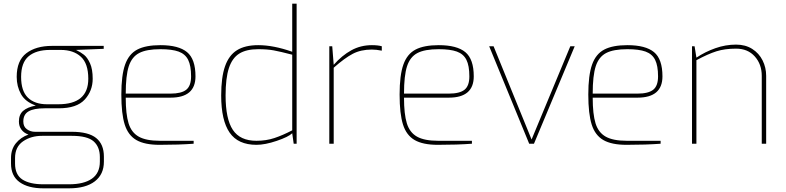

<svg xmlns="http://www.w3.org/2000/svg" viewBox="-20 -783 4281 1046"><path d="M546 70V98Q546 167 496.5 205Q447 243 356 243H216Q134 243 87 209.5Q40 176 40 108V78Q40 30 66.5 -2.5Q93 -35 135 -50Q111 -58 97 -76.5Q83 -95 83 -121Q83 -159 106 -179Q129 -199 175 -208Q118 -228 94.5 -270Q71 -312 71 -364Q71 -453 123.5 -493Q176 -533 263 -533H545V-517L394 -511Q419 -499 437.5 -484.5Q456 -470 470.5 -438Q485 -406 485 -354Q485 -288 441.5 -240.5Q398 -193 300 -193H223Q165 -193 136 -176.5Q107 -160 107 -121Q107 -93 126.5 -79Q146 -65 171 -65H371Q462 -65 504 -31Q546 3 546 70ZM236 -215H298Q461 -215 461 -354Q461 -437 420.5 -474Q380 -511 311 -511H253Q177 -511 136 -476.5Q95 -442 95 -364Q95 -287 132 -251Q169 -215 236 -215ZM524 73Q524 17 490 -13Q456 -43 371 -43H209Q149 -43 105.5 -13Q62 17 62 78V108Q62 169 102 195Q142 221 216 221H356Q437 221 480.5 190.5Q524 160 524 98Z M641 -268Q641 -373 661.5 -431Q682 -489 728 -513Q774 -537 854 -537Q953 -537 999 -499Q1045 -461 1045 -367Q1045 -251 909 -251H665Q665 -161 680.5 -111Q696 -61 736 -38.5Q776 -16 851 -16H1035V0Q955 6 849 6Q768 6 723 -20Q678 -46 659.5 -104.5Q641 -163 641 -268ZM909 -273Q968 -273 994.5 -294Q1021 -315 1021 -367Q1021 -425 1005 -457Q989 -489 953 -502Q917 -515 854 -515Q778 -515 738 -494Q698 -473 681.5 -422Q665 -371 665 -273Z M1185 -263Q1185 -362 1206 -422Q1227 -482 1271 -509.5Q1315 -537 1387 -537Q1470 -537 1572 -501V-763H1596V0H1580L1572 -57Q1551 -37 1487.5 -15.5Q1424 6 1377 6Q1277 6 1231 -60.5Q1185 -127 1185 -263ZM1572 -73V-485Q1507 -502 1471.5 -508.5Q1436 -515 1387 -515Q1322 -515 1283.5 -491Q1245 -467 1227 -412Q1209 -357 1209 -263Q1209 -135 1248.5 -75.5Q1288 -16 1377 -16Q1430 -16 1475 -31Q1520 -46 1572 -73Z M1774 -531H1790L1798 -430Q1843 -481 1894 -509Q1945 -537 2006 -537Q2039 -537 2060 -531V-507Q2030 -513 2006 -513Q1946 -513 1902 -490Q1858 -467 1798 -414V0H1774Z M2157 -268Q2157 -373 2177.5 -431Q2198 -489 2244 -513Q2290 -537 2370 -537Q2469 -537 2515 -499Q2561 -461 2561 -367Q2561 -251 2425 -251H2181Q2181 -161 2196.5 -111Q2212 -61 2252 -38.5Q2292 -16 2367 -16H2551V0Q2471 6 2365 6Q2284 6 2239 -20Q2194 -46 2175.5 -104.5Q2157 -163 2157 -268ZM2425 -273Q2484 -273 2510.5 -294Q2537 -315 2537 -367Q2537 -425 2521 -457Q2505 -489 2469 -502Q2433 -515 2370 -515Q2294 -515 2254 -494Q2214 -473 2197.5 -422Q2181 -371 2181 -273Z M2645 -531H2669L2876 -23L3087 -531H3111L2889 0H2863Z M3185 -268Q3185 -373 3205.5 -431Q3226 -489 3272 -513Q3318 -537 3398 -537Q3497 -537 3543 -499Q3589 -461 3589 -367Q3589 -251 3453 -251H3209Q3209 -161 3224.5 -111Q3240 -61 3280 -38.5Q3320 -16 3395 -16H3579V0Q3499 6 3393 6Q3312 6 3267 -20Q3222 -46 3203.5 -104.5Q3185 -163 3185 -268ZM3453 -273Q3512 -273 3538.5 -294Q3565 -315 3565 -367Q3565 -425 3549 -457Q3533 -489 3497 -502Q3461 -515 3398 -515Q3322 -515 3282 -494Q3242 -473 3225.5 -422Q3209 -371 3209 -273Z M3750 -531H3764L3774 -469Q3822 -501 3877.5 -520.5Q3933 -540 3990 -540Q4041 -540 4078 -516.5Q4115 -493 4134.5 -454Q4154 -415 4154 -370V0H4130V-370Q4130 -433 4092 -475.5Q4054 -518 3990 -518Q3929 -518 3883 -503.5Q3837 -489 3774 -455V0H3750Z"/></svg>

Font: Exo Thin
Style: Regular
Weight: 250
Designer: Natanael Gama
Foundry: Natanael Gama
Version: Version 1.500; ttfautohint (v1.6)